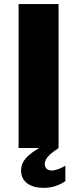

<svg xmlns="http://www.w3.org/2000/svg" viewBox="-20 -723 376 938"><path d="M70.8 -703.1V0H171.4C118.7 31.7 83 61 83 110.4C83 166 128.4 194.8 193.4 194.8C237.3 194.8 272.5 180.7 299.3 161.6V86.9C279.8 98.1 253.9 109.9 231.4 109.9C211.9 109.9 198.7 97.7 198.7 78.1C198.7 50.3 225.6 27.3 266.6 0H266.1V-703.1Z"/></svg>

Font: Wand UI Pro Black
Style: Regular
Weight: 900
Designer: Andreas Faust
Version: Version 1.003;FEAKit 1.0